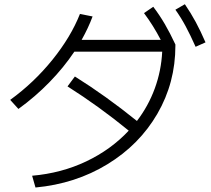

<svg xmlns="http://www.w3.org/2000/svg" viewBox="-20 -838 978 890"><path d="M576.7 -232.4Q439.5 -344.7 293 -437.5L327.1 -483.4Q470.2 -394 614.7 -277.3Q667.5 -346.2 697.5 -428Q727.5 -509.8 731.9 -598.6H324.7Q275.4 -524.9 209.5 -457.3Q143.6 -389.6 65.4 -333L27.3 -375Q137.7 -455.1 223.1 -561Q308.6 -667 350.6 -773.4L409.2 -761.7Q389.2 -708 358.4 -653.3H725.1Q690.4 -720.2 647.5 -777.3L690.4 -806.6Q719.7 -768.1 743.9 -726.6Q768.1 -685.1 793 -631.8V-626Q793 -454.6 709.5 -310.8Q626 -167 478 -76.7Q330.1 13.7 144.5 31.2L128.9 -23.4Q264.6 -35.2 379.6 -89.8Q494.6 -144.5 576.7 -232.4ZM793 -793 836.9 -818.4Q864.7 -777.8 887.5 -735.6Q910.2 -693.4 932.6 -641.6L886.7 -621.1Q862.3 -675.8 840.6 -716.3Q818.8 -756.8 793 -793Z"/></svg>

Font: Pretendard JP Light
Style: Regular
Weight: 300
Designer: Base glyphs from Inter by Rasmus Andersson; Hangeul glyphs from Noto Sans CJK(Source Han Sans) by Jang Soo-young and Kan
Foundry: Kil Hyung-jin
Version: Version 1.309